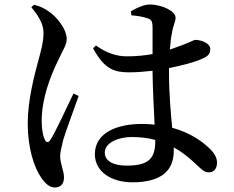

<svg xmlns="http://www.w3.org/2000/svg" viewBox="-20 -786 1040 852"><path d="M119 -754C148 -719 174 -681 173 -639C173 -600 162 -561 149 -513C133 -453 103 -342 103 -239C103 -130 131 -42 164 4C181 29 201 46 223 46C249 46 264 30 264 1C264 -27 247 -60 247 -93C247 -109 252 -130 261 -167C272 -203 310 -307 329 -360L306 -371C281 -320 227 -201 204 -166C195 -151 185 -153 179 -166C171 -183 165 -209 165 -250C165 -351 206 -453 237 -516C261 -568 276 -587 276 -612C276 -662 225 -716 198 -734C176 -750 160 -757 131 -765ZM669 -165V-162C669 -88 646 -51 542 -51C489 -51 445 -68 445 -109C445 -153 506 -178 564 -178C602 -178 637 -174 669 -165ZM563 -718C589 -716 614 -712 634 -705C651 -699 657 -695 657 -661V-546C623 -540 585 -536 543 -536C495 -536 451 -552 406 -584L393 -572C444 -476 491 -465 554 -465C587 -465 622 -468 657 -472V-463C658 -388 663 -299 666 -233C648 -235 629 -236 609 -236C496 -236 401 -195 401 -102C401 -22 477 23 567 23C696 23 751 -29 751 -116V-132C784 -114 815 -90 846 -61C873 -35 887 -21 906 -21C929 -21 943 -37 943 -65C943 -86 931 -107 910 -127C878 -158 825 -197 744 -219C738 -285 730 -368 730 -462V-484C786 -495 833 -508 857 -517C898 -533 913 -541 913 -568C913 -594 876 -608 847 -609C839 -609 818 -595 759 -575L734 -566C736 -596 739 -622 743 -639C749 -679 759 -686 759 -709C759 -735 701 -766 644 -766C619 -766 584 -750 561 -736Z"/></svg>

Font: Noto Serif CJK HK SemiBold
Style: Regular
Weight: 600
Designer: Ryoko NISHIZUKA 西塚涼子 (kana & ideographs); Frank Grießhammer (Latin, Greek & Cyrillic); Wenlong ZHANG 张文龙 (bopomofo); San
Foundry: Adobe
Version: Version 2.001;hotconv 1.1.0;makeotfexe 2.6.0